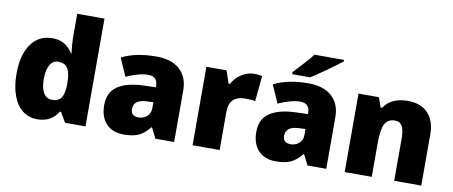

<svg xmlns="http://www.w3.org/2000/svg" viewBox="-68 -1044 3143 1333"><g transform="rotate(10 1504.0 -378.0)"><path d="M237.8 9.8Q178.7 9.8 134.5 -23.9Q90.3 -57.6 66.2 -123Q42 -188.5 42 -275.9Q42 -410.6 96.2 -486.8Q150.4 -563 245.1 -563Q291.5 -563 326.4 -544.4Q361.3 -525.9 390.1 -481.9H394Q384.8 -546.9 384.8 -611.8V-759.8H577.1V0H433.1L392.1 -69.8H384.8Q335.4 9.8 237.8 9.8ZM315.9 -141.1Q361.8 -141.1 380.6 -169.9Q399.4 -198.7 400.9 -258.8V-273.9Q400.9 -347.2 379.9 -378.2Q358.9 -409.2 314 -409.2Q276.4 -409.2 255.6 -373.8Q234.9 -338.4 234.9 -272.9Q234.9 -208.5 255.9 -174.8Q276.9 -141.1 315.9 -141.1Z M1069.8 0 1033.2 -73.2H1029.3Q990.7 -25.4 950.7 -7.8Q910.6 9.8 847.2 9.8Q769 9.8 724.1 -37.1Q679.2 -84 679.2 -168.9Q679.2 -257.3 740.7 -300.5Q802.2 -343.8 918.9 -349.1L1011.2 -352.1V-359.9Q1011.2 -428.2 943.8 -428.2Q883.3 -428.2 790 -387.2L734.9 -513.2Q831.5 -563 979 -563Q1085.4 -563 1143.8 -510.3Q1202.1 -457.5 1202.1 -362.8V0ZM928.2 -125Q962.9 -125 987.5 -147Q1012.2 -168.9 1012.2 -204.1V-247.1L968.3 -245.1Q874 -241.7 874 -175.8Q874 -125 928.2 -125Z M1666 -563Q1690.9 -563 1713.4 -559.1L1724.1 -557.1L1707 -377Q1683.6 -382.8 1642.1 -382.8Q1579.6 -382.8 1551.3 -354.2Q1522.9 -325.7 1522.9 -272V0H1332V-553.2H1474.1L1503.9 -464.8H1513.2Q1537.1 -508.8 1579.8 -535.9Q1622.6 -563 1666 -563Z M2142.1 0 2105.5 -73.2H2101.6Q2063 -25.4 2022.9 -7.8Q1982.9 9.8 1919.4 9.8Q1841.3 9.8 1796.4 -37.1Q1751.5 -84 1751.5 -168.9Q1751.5 -257.3 1813 -300.5Q1874.5 -343.8 1991.2 -349.1L2083.5 -352.1V-359.9Q2083.5 -428.2 2016.1 -428.2Q1955.6 -428.2 1862.3 -387.2L1807.1 -513.2Q1903.8 -563 2051.3 -563Q2157.7 -563 2216.1 -510.3Q2274.4 -457.5 2274.4 -362.8V0ZM2000.5 -125Q2035.2 -125 2059.8 -147Q2084.5 -168.9 2084.5 -204.1V-247.1L2040.5 -245.1Q1946.3 -241.7 1946.3 -175.8Q1946.3 -125 2000.5 -125ZM1927.2 -606V-620.1Q2002.4 -700.7 2022.7 -724.1Q2043 -747.6 2056.2 -766.1H2265.1V-755.9Q2226.1 -724.6 2157.7 -676.3Q2089.4 -627.9 2054.2 -606Z M2753.4 0V-301.8Q2753.4 -356.9 2737.5 -385Q2721.7 -413.1 2686.5 -413.1Q2638.2 -413.1 2616.7 -374.5Q2595.2 -335.9 2595.2 -242.2V0H2404.3V-553.2H2548.3L2572.3 -484.9H2583.5Q2607.9 -523.9 2651.1 -543.5Q2694.3 -563 2750.5 -563Q2842.3 -563 2893.3 -509.8Q2944.3 -456.5 2944.3 -359.9V0Z"/></g></svg>

Font: TypoPRO Open Sans
Style: Regular
Weight: 800
Foundry: Ascender Corporation
Version: Version 1.10